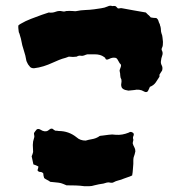

<svg xmlns="http://www.w3.org/2000/svg" viewBox="-20 -635 623 661"><path d="M541 -491Q541 -485 540.5 -479.5Q540 -474 537 -469Q537 -468 536.5 -466Q536 -464 537 -462Q542 -453 538.5 -444Q535 -435 534 -424Q533 -417 537 -409.5Q541 -402 538 -392Q537 -390 534 -386Q531 -382 529 -378V-371Q523 -361 516 -351Q509 -341 496 -336Q494 -332 493 -329Q492 -326 490 -323Q490 -322 488 -320Q483 -316 476 -320Q468 -325 459 -326Q450 -327 442 -325Q437 -325 432 -324Q427 -323 422 -323Q416 -324 410.5 -325.5Q405 -327 400 -332Q396 -340 397.5 -347Q399 -354 398 -361Q394 -368 394 -375Q394 -382 392 -390Q391 -393 394.5 -401Q398 -409 396 -413Q392 -416 387 -426Q382 -436 377 -436Q367 -438 355.5 -432Q344 -426 342 -436L338 -439Q326 -448 306 -448H281Q276 -447 270.5 -444.5Q265 -442 259 -443Q255 -444 251 -443Q247 -442 244 -440Q237 -439 231 -439Q225 -439 217 -440Q215 -439 211.5 -438Q208 -437 206 -436Q194 -433 183 -428.5Q172 -424 161 -419Q146 -412 130 -407Q114 -402 97 -400Q85 -400 81 -408Q77 -412 75 -416.5Q73 -421 71 -425Q68 -444 62 -461.5Q56 -479 53 -497Q52 -503 50 -508.5Q48 -514 47 -519Q44 -524 44 -530Q43 -535 43 -539Q43 -543 43 -547Q47 -551 51 -553Q68 -563 86.5 -570Q105 -577 124 -584Q130 -586 136 -588Q142 -590 148 -592Q160 -590 171.5 -594.5Q183 -599 195 -596Q199 -595 202.5 -595.5Q206 -596 208 -597Q220 -598 231 -597Q234 -597 237 -596.5Q240 -596 244 -597Q258 -600 273.5 -600.5Q289 -601 304 -603Q316 -605 328 -606.5Q340 -608 351 -613Q359 -617 367 -614Q378 -616 381 -611L386 -606H391Q395 -608 394.5 -607Q394 -606 398 -607Q418 -603 439 -599.5Q460 -596 482 -592Q483 -591 485 -589Q487 -587 490 -584Q492 -583 494.5 -580Q497 -577 499 -575Q504 -574 508.5 -573.5Q513 -573 518 -573Q524 -569 525.5 -563Q527 -557 530 -552Q531 -550 531 -548Q531 -546 532 -545Q534 -538 534 -532Q534 -526 536 -520Q539 -513 539.5 -505.5Q540 -498 541 -491ZM446 -114Q445 -109 443.5 -103.5Q442 -98 440 -93Q439 -88 439 -82Q439 -76 439 -71Q438 -62 437.5 -52Q437 -42 435 -31Q427 -27 420 -25Q413 -23 406 -20Q397 -16 388 -14Q379 -12 370 -7Q369 -6 366 -6Q363 -6 361 -6Q354 -8 348 -6.5Q342 -5 336 -3Q328 -2 320.5 -0.5Q313 1 305 3Q296 6 287.5 6Q279 6 270 6Q256 4 241 3.5Q226 3 209 3Q204 1 197 -2Q190 -5 182 -6Q175 -7 168 -7.5Q161 -8 153 -9Q148 -13 142.5 -15.5Q137 -18 132 -22Q129 -31 129 -38Q125 -43 118.5 -43Q112 -43 109 -49Q110 -52 111 -55Q112 -58 112 -62Q108 -64 103.5 -66Q99 -68 95 -69L89 -97Q91 -101 92 -104.5Q93 -108 94 -112Q93 -124 93 -136Q93 -148 97 -159Q99 -164 98 -168Q97 -172 97 -177Q99 -180 101.5 -183.5Q104 -187 107 -190Q113 -192 117.5 -189.5Q122 -187 126 -185Q140 -179 150 -189Q151 -190 155 -192Q160 -193 163 -190Q166 -187 171 -185Q173 -185 175.5 -185Q178 -185 182 -184Q217 -184 244 -162Q256 -151 275 -151Q285 -154 297 -156Q309 -158 319 -164Q323 -168 331 -168Q342 -169 354 -171Q366 -173 378 -171Q390 -170 401 -172Q412 -174 422 -178Q427 -181 431 -181Q434 -180 436 -179Q438 -178 439 -177Q442 -172 439.5 -167.5Q437 -163 438 -158Q440 -154 438.5 -150Q437 -146 437 -141Q439 -134 442.5 -128Q446 -122 446 -114Z"/></svg>

Font: Daruma Drop One
Style: Regular
Weight: 400
Designer: Maniackers Design
Version: Version 1.000